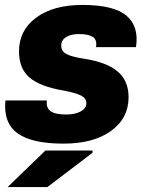

<svg xmlns="http://www.w3.org/2000/svg" viewBox="-20 -568 590 778"><path d="M314 -548Q442 -548 493 -504Q544 -460 531 -377H369Q374 -407 356 -418.5Q338 -430 300 -430Q267 -430 247.5 -417.5Q228 -405 228 -383Q228 -361 248.5 -349.5Q269 -338 321 -330Q412 -316 456.5 -278.5Q501 -241 501 -174Q501 -89 430 -37.5Q359 14 237 14Q109 14 51 -28Q-7 -70 2 -161H170Q166 -131 185 -117.5Q204 -104 248 -104Q284 -104 307 -116.5Q330 -129 330 -150Q330 -170 308 -181Q286 -192 238 -201Q143 -217 100 -253.5Q57 -290 57 -360Q57 -445 126.5 -496.5Q196 -548 314 -548ZM11 190 164 42H355V51L172 190Z"/></svg>

Font: Nacelle Heavy
Style: Italic
Weight: 800
Italic angle: -12°
Designer: Sora Sagano
Foundry: Sora Sagano
Version: Version 1.000;FEAKit 1.0